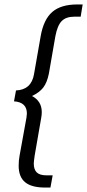

<svg xmlns="http://www.w3.org/2000/svg" viewBox="-20 -730 392 864"><path d="M64 16Q64 -8 68 -29L99 -200Q101 -214 101 -219Q101 -270 43 -274L52 -323Q121 -326 133 -396L163 -567Q176 -642 215 -676Q254 -710 328 -710H352L343 -655H315Q277 -655 257.5 -635Q238 -615 229 -566L200 -399Q192 -359 175 -336.5Q158 -314 124 -298Q168 -275 168 -225Q168 -212 165 -197L136 -30Q132 -2 132 6Q132 33 145.5 46Q159 59 189 59H217L207 114H183Q122 114 93 90Q64 66 64 16Z"/></svg>

Font: Sarabun Light
Style: Italic
Weight: 300
Italic angle: -10°
Designer: Suppakit Chalermlarp | Katatrad Co.,Ltd.
Foundry: Cadson Demak Co.,Ltd.
Version: Version 1.000; ttfautohint (v1.6)